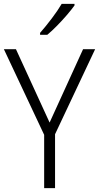

<svg xmlns="http://www.w3.org/2000/svg" viewBox="-20 -967 509 987"><path d="M235 -337 407 -714H469L263 -277V0H207V-274L0 -714H62ZM363 -939Q348 -918 324 -890Q300 -862 273 -834.5Q246 -807 223 -788H186V-798Q215 -831 246 -872Q277 -913 297 -947H363Z"/></svg>

Font: Noto Sans Lao Looped SemiCondensed Light
Style: Regular
Weight: 300
Width: 4
Designer: Mark Frömberg, Ben Mitchell
Foundry: The Fontpad Ltd
Version: Version 1.002; ttfautohint (v1.8.4.7-5d5b)